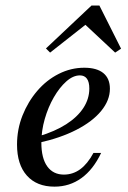

<svg xmlns="http://www.w3.org/2000/svg" viewBox="-20 -676 471 707"><path d="M180.6 11.3Q115.3 11.3 79 -29.4Q42.7 -70.2 42.7 -143.5Q42.7 -200 62.9 -250.8Q83.1 -301.6 117.3 -341.5Q151.6 -381.5 196.4 -404Q241.1 -426.6 290.3 -426.6Q336.3 -426.6 360.5 -406.9Q384.7 -387.1 384.7 -349.2Q384.7 -306.5 352.4 -267.3Q320.2 -228.2 261.3 -198Q202.4 -167.7 121.8 -150L122.6 -174.2Q182.3 -191.9 223.8 -218.5Q265.3 -245.2 287.1 -278.6Q308.9 -312.1 308.9 -350Q308.9 -374.2 300 -386.3Q291.1 -398.4 274.2 -398.4Q249.2 -398.4 224.2 -376.2Q199.2 -354 178.2 -317.7Q157.3 -281.5 144.8 -237.9Q132.3 -194.4 132.3 -150.8Q132.3 -93.5 154 -63.3Q175.8 -33.1 215.3 -33.1Q248.4 -33.1 275.4 -52.8Q302.4 -72.6 324.2 -112.9H352.4Q323.4 -51.6 279.8 -20.2Q236.3 11.3 180.6 11.3ZM164.5 -482.3 149.2 -497.6 316.9 -655.6H346L425.8 -496.8L404 -482.3L279.8 -598.4L316.1 -601.6Z"/></svg>

Font: Playfair 5pt SemiExpanded Light Medium
Style: Italic
Weight: 500
Italic angle: -15.6°
Version: Version 2.001;gftools[0.9.30]